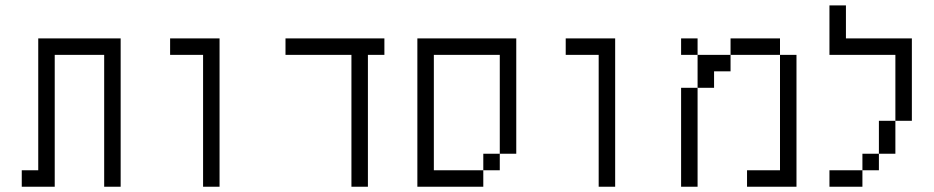

<svg xmlns="http://www.w3.org/2000/svg" viewBox="-20 -708 3540 728"><path d="M125 -62.5H62.5V0H187.5Q187.5 0 187.5 -500H375Q375 -500 375 0H437.5V-562.5H125Q125 -562.5 125 -62.5Z M750 -500Q750 -500 750 0H812.5V-562.5H625V-500Z M1437.5 -500V-562.5H1062.5V-500H1312.5Q1312.5 -500 1312.5 0H1375Q1375 0 1375 -500Z M1562.5 -562.5V0H1812.5V-62.5H1625V-500H1875Q1875 -500 1875 -125H1812.5V-62.5H1875V-125H1937.5V-562.5Z M2250 -500Q2250 -500 2250 0H2312.5V-562.5H2125V-500Z M2562.5 -375Q2562.5 -375 2562.5 0H2625Q2625 0 2625 -375ZM2937.5 -62.5H2812.5V0H3000Q3000 0 3000 -500H2937.5ZM2625 -375H2687.5V-437.5H2750V-500H2625Q2625 -500 2625 -375ZM2625 -500V-562.5H2562.5V-500ZM2750 -500H2937.5V-562.5H2750Z M3250 -62.5H3125V0H3250ZM3250 -62.5H3312.5V-125H3250ZM3312.5 -125H3375Q3375 -125 3375 -250H3312.5Q3312.5 -250 3312.5 -125ZM3375 -250H3437.5V-562.5H3187.5Q3187.5 -562.5 3187.5 -687.5H3125V-500H3375Q3375 -500 3375 -250Z"/></svg>

Font: Unifont
Style: Regular
Weight: 500
Version: Version 15.1.04